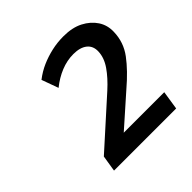

<svg xmlns="http://www.w3.org/2000/svg" viewBox="-124 -809 627 627"><g transform="rotate(-45 190.0 -495.5)"><path d="M59 -282 68 -338 228 -482Q259 -510 278 -537.5Q297 -565 298 -593Q299 -618 282 -631.5Q265 -645 234 -645Q205 -645 176.5 -633.5Q148 -622 122 -601L101 -659Q123 -676 147 -686.5Q171 -697 197.5 -703Q224 -709 252 -709Q293 -709 321 -694.5Q349 -680 364.5 -656.5Q380 -633 379 -603Q378 -556 350 -518.5Q322 -481 275 -441L143 -324L142 -347H356L346 -282Z"/></g></svg>

Font: Nunito Sans 12pt Medium
Style: Italic
Weight: 500
Italic angle: -9°
Designer: Vernon Adams
Foundry: Vernon Adams
Version: Version 3.101;gftools[0.9.27]